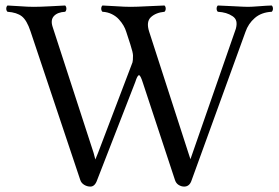

<svg xmlns="http://www.w3.org/2000/svg" viewBox="-20 -670 1021 702"><path d="M842.3 -564.9Q846.7 -581.1 844 -592.3Q841.3 -603.5 830.3 -610.8Q819.3 -618.2 806.2 -622.1Q793 -626 776.4 -627Q772 -631.3 772 -638.4Q772 -645.5 776.4 -649.9Q795.9 -649.4 834.7 -647.2Q873.5 -645 886.7 -645Q899.9 -645 927.5 -647.2Q955.1 -649.4 973.6 -649.9Q978 -645.5 978 -638.4Q978 -631.3 973.6 -627Q935.5 -625 911.6 -604.2Q887.7 -583.5 877.4 -553.2L680.7 -11.2Q673.3 12.2 653.3 12.2Q642.6 12.2 632.8 5.9Q623.5 0 619.6 -12.2L502.4 -367.2Q493.7 -395 488.3 -395Q482.4 -395 474.6 -370.1L335.4 -12.2Q327.1 12.2 310.5 12.2Q298.3 12.2 287.6 5.6Q276.9 -1 273.4 -12.2L91.3 -556.2Q78.1 -595.7 60.1 -610.1Q42 -624.5 7.3 -627Q2.9 -631.3 2.9 -638.4Q2.9 -645.5 7.3 -649.9Q24.9 -649.4 53.5 -647.2Q82 -645 103.5 -645Q126 -645 167 -647.2Q208 -649.4 218.3 -649.9Q222.7 -645.5 222.7 -638.4Q222.7 -631.3 218.3 -627Q190.4 -625.5 177.2 -611.3Q164.1 -597.2 172.4 -571.8L322.3 -110.8L328.6 -86.9L338.4 -110.8L464.4 -441.9Q466.3 -447.8 466.3 -466.8Q466.3 -477.5 456.5 -507.8L441.4 -554.2Q438 -565.4 431.6 -576.4Q425.3 -587.4 415 -598.9Q404.8 -610.4 389.2 -618.2Q373.5 -626 354.5 -627Q350.1 -631.3 350.1 -638.4Q350.1 -645.5 354.5 -649.9Q372.1 -649.4 404.3 -647.2Q436.5 -645 457.5 -645Q479 -645 519.8 -647.2Q560.5 -649.4 581.5 -649.9Q585.9 -645.5 585.9 -638.4Q585.9 -631.3 581.5 -627Q549.8 -624 531.7 -607.2Q513.7 -590.3 525.4 -554.2L669.4 -108.9L676.3 -87.9L683.6 -108.9Z"/></svg>

Font: Linux Libertine Display G
Style: Regular
Weight: 400
Designer: Philipp H. Poll
Foundry: Philipp H. Poll
Version: Version 5.0.9